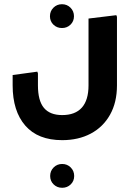

<svg xmlns="http://www.w3.org/2000/svg" viewBox="-20 -434 625 911"><path d="M275 231Q160 231 100 162Q40 93 40 -29H160Q160 44 188.5 78Q217 112 275 112Q337 112 368.5 76.5Q400 41 400 -29H535Q535 52 502 110.5Q469 169 410.5 200Q352 231 275 231ZM40 -29V-78L157 -94L160 -86V-29ZM400 -29V-346L532 -362L535 -354V-29ZM274 -301Q250 -301 233.5 -317Q217 -333 217 -357Q217 -381 233.5 -397.5Q250 -414 274 -414Q298 -414 314.5 -397.5Q331 -381 331 -357Q331 -333 314.5 -317Q298 -301 274 -301ZM275 457Q251 457 234.5 441Q218 425 218 401Q218 377 234.5 360.5Q251 344 275 344Q299 344 315.5 360.5Q332 377 332 401Q332 425 315.5 441Q299 457 275 457Z"/></svg>

Font: Fustat ExtraBold
Style: Regular
Weight: 800
Designer: Mohamed Gaber, Khaled Hosny, Laura Garcia Mut
Foundry: Kief Type Foundry, Alif Type Foundry, Hard Type Foundry
Version: Version 1.007